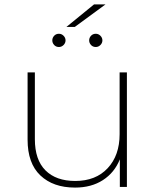

<svg xmlns="http://www.w3.org/2000/svg" viewBox="-20 -847 706 870"><path d="M320 3Q221 3 163 -52Q105 -107 105 -214V-519H138V-216Q138 -123 186 -75Q234 -27 321 -27Q414 -27 468 -85Q522 -143 522 -239V-519H555V0H523V-125Q499 -65 446.5 -31Q394 3 320 3ZM247 -634Q234 -634 225.5 -643Q217 -652 217 -664Q217 -676 225.5 -685Q234 -694 247 -694Q259 -694 268 -685Q277 -676 277 -664Q277 -652 268 -643Q259 -634 247 -634ZM414 -634Q401 -634 392.5 -643Q384 -652 384 -664Q384 -676 392.5 -685Q401 -694 414 -694Q426 -694 435 -685Q444 -676 444 -664Q444 -652 435 -643Q426 -634 414 -634ZM281 -725 406 -827H458L319 -725Z"/></svg>

Font: Montserrat ExtraLight
Style: Regular
Weight: 200
Designer: Julieta Ulanovsky
Foundry: Julieta Ulanovsky
Version: Version 9.000; ttfautohint (v1.8.4.7-5d5b)